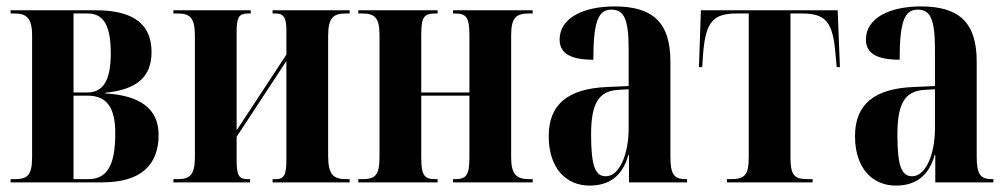

<svg xmlns="http://www.w3.org/2000/svg" viewBox="-20 -568 3140 598"><path d="M13 0H298C420 0 474 -55 474 -148C474 -231 414 -271 308 -277V-279C407 -289 452 -329 452 -406C452 -489 400 -536 279 -536H13V-526H24C62 -526 80 -513 80 -457V-78C80 -19 63 -10 24 -10H13ZM252 -280H209V-526H253C303 -526 325 -488 325 -402C325 -322 304 -280 252 -280ZM254 -10H209V-270H254C312 -270 339 -233 339 -154C339 -54 315 -10 254 -10Z M520 0H759V-10H752C725 -10 717 -20 717 -68V-142L872 -378V-72C872 -23 865 -10 839 -10H829V0H1069V-10H1059C1019 -10 1002 -23 1002 -83V-455C1002 -515 1019 -526 1059 -526H1069V-536H829V-526H838C864 -526 872 -513 872 -472V-398L717 -162V-470C717 -517 726 -526 754 -526H761V-536H520V-526H531C570 -526 587 -516 587 -456V-80C587 -20 570 -10 531 -10H520Z M1096 0H1343V-10H1338C1302 -10 1292 -20 1292 -78V-270H1442V-78C1442 -21 1432 -10 1396 -10H1391V0H1639V-10H1629C1589 -10 1572 -24 1572 -78V-458C1572 -515 1589 -526 1628 -526H1639V-536H1391V-526H1396C1432 -526 1442 -515 1442 -459V-280H1292V-458C1292 -515 1300 -526 1337 -526H1343V-536H1096V-526H1107C1146 -526 1162 -515 1162 -459V-78C1162 -20 1147 -10 1107 -10H1096Z M1816 10C1875 10 1918 -17 1937 -85H1939V0H2120V-10H2117C2079 -10 2068 -24 2068 -83V-377C2068 -502 2009 -548 1894 -548C1799 -548 1723 -513 1723 -445C1723 -401 1758 -382 1828 -382C1828 -500 1843 -538 1884 -538C1924 -538 1938 -508 1938 -414V-300L1871 -297C1749 -292 1689 -243 1689 -144C1689 -42 1745 10 1816 10ZM1867 -19C1835 -19 1821 -48 1821 -149C1821 -243 1843 -284 1904 -288L1938 -290V-168C1938 -87 1909 -19 1867 -19Z M2244 0H2511V-10H2496C2452 -10 2442 -24 2442 -79V-526H2478C2551 -526 2574 -500 2582 -402L2586 -359H2596L2589 -536H2163L2157 -359H2167L2170 -402C2178 -500 2201 -526 2275 -526H2312V-79C2312 -24 2301 -10 2255 -10H2244Z M2770 10C2829 10 2872 -17 2891 -85H2893V0H3074V-10H3071C3033 -10 3022 -24 3022 -83V-377C3022 -502 2963 -548 2848 -548C2753 -548 2677 -513 2677 -445C2677 -401 2712 -382 2782 -382C2782 -500 2797 -538 2838 -538C2878 -538 2892 -508 2892 -414V-300L2825 -297C2703 -292 2643 -243 2643 -144C2643 -42 2699 10 2770 10ZM2821 -19C2789 -19 2775 -48 2775 -149C2775 -243 2797 -284 2858 -288L2892 -290V-168C2892 -87 2863 -19 2821 -19Z"/></svg>

Font: Noto Serif Display ExtraCondensed
Style: Bold
Weight: 700
Width: 2
Designer: Monotype Design Team
Foundry: Monotype Imaging Inc.
Version: Version 2.009